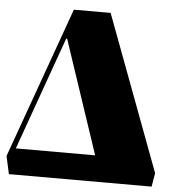

<svg xmlns="http://www.w3.org/2000/svg" viewBox="-52 -778 749 827"><g transform="rotate(5 322.0 -365.0)"><path d="M17 0 0 -77 234 -730H393L644 -59L634 0ZM37 -113H380L216 -603H212Z"/></g></svg>

Font: Display Black
Style: Regular
Weight: 900
Designer: Latin by Veronika Burian and Jose Scaglione. Greek by Irene Vlachou. Cyrillic by Vera Evstafieva.
Foundry: TypeTogether
Version: Version 3.002